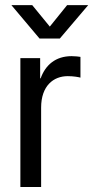

<svg xmlns="http://www.w3.org/2000/svg" viewBox="-20 -748 373 768"><path d="M61.5 0H144.5V-317.4C144.5 -404.8 193.8 -443.4 251 -443.4C274.9 -443.4 294.9 -439.5 301.8 -437.5V-520.5C294.9 -521.5 281.7 -523.4 266.6 -523.4C202.1 -523.4 161.6 -487.8 142.6 -434.6H140.6V-515.6H61.5ZM108.9 -727.5H25.9V-727.1L138.2 -593.8H219.2L332.5 -727.1V-727.5H248.5L179.2 -641.6Z"/></svg>

Font: Raveo Display Display
Style: Regular
Weight: 400
Designer: Jakub Foglar, Rasmus Andersson (Inter)
Foundry: Jakubfoglar.com
Version: Version 1.100;Glyphs 3.2.3 (3260)